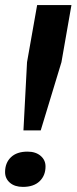

<svg xmlns="http://www.w3.org/2000/svg" viewBox="-23 -732 303 760"><path d="M67.9 7.8Q35.2 7.8 16.1 -8.8Q-2.9 -25.4 -2.9 -50.8Q-2.9 -87.4 20.3 -109.6Q43.5 -131.8 85.9 -131.8Q118.2 -131.8 137.7 -115.2Q157.2 -98.6 157.2 -73.2Q157.2 -37.1 133.8 -14.6Q110.4 7.8 67.9 7.8ZM138.2 -215.8H69.8L84 -485.8L124 -711.9H259.8L220.2 -485.8Z"/></svg>

Font: Creato Display
Style: Bold Italic
Weight: 700
Italic angle: -10°
Version: Version 1.000